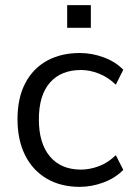

<svg xmlns="http://www.w3.org/2000/svg" viewBox="-20 -717 535 746"><path d="M290 9Q216 9 161.5 -23Q107 -55 77.5 -114Q48 -173 48 -254Q48 -336 78 -393.5Q108 -451 162.5 -481Q217 -511 290 -511Q338 -511 383.5 -494Q429 -477 459 -446L430 -388Q400 -417 364.5 -431Q329 -445 295 -445Q217 -445 174 -396Q131 -347 131 -253Q131 -160 174 -109Q217 -58 295 -58Q328 -58 363.5 -71Q399 -84 430 -114L459 -57Q428 -25 382 -8Q336 9 290 9ZM241 -609V-697H333V-609Z"/></svg>

Font: Mulish ExtraLight
Style: Regular
Weight: 400
Version: Version 3.603